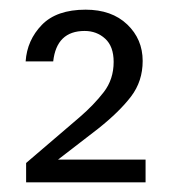

<svg xmlns="http://www.w3.org/2000/svg" viewBox="-20 -729 362 397"><path d="M33 -602Q36 -646 66.5 -677.5Q97 -709 157 -709Q211 -709 243 -678.5Q275 -648 275 -603Q275 -561 251 -529.5Q227 -498 183 -463L100 -399H281V-352H34V-392L145 -487Q174 -512 194.5 -538.5Q215 -565 215 -601Q215 -633 197.5 -649Q180 -665 155 -665Q97 -665 90 -602Z"/></svg>

Font: Poppins Light
Style: Regular
Weight: 300
Designer: Ninad Kale (Devanagari), Jonny Pinhorn (Latin)
Version: Version 5.002